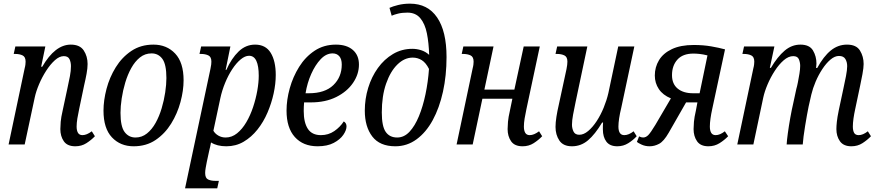

<svg xmlns="http://www.w3.org/2000/svg" viewBox="-20 -790 4803 1050"><path d="M392 10Q348 10 329 -17.5Q310 -45 310 -84Q310 -100 312 -124Q314 -148 323 -187L348 -304Q357 -345 362.5 -374Q368 -403 368 -428Q368 -450 360 -466.5Q352 -483 329 -483Q305 -483 280 -460.5Q255 -438 232.5 -403Q210 -368 193.5 -329Q177 -290 170 -257L115 0H27L115 -417Q118 -428 119 -437.5Q120 -447 120 -453Q120 -479 103.5 -487Q87 -495 63 -495H55L64 -536H228L205 -425H211Q281 -546 367 -546Q417 -546 438 -514Q459 -482 459 -440Q459 -417 453.5 -387Q448 -357 440 -323L413 -194Q407 -167 403 -142Q399 -117 399 -98Q399 -76 406.5 -63.5Q414 -51 431 -51Q454 -51 482 -72L499 -45Q479 -24 452.5 -7Q426 10 392 10Z M711 10Q638 10 592 -39Q546 -88 546 -185Q546 -241 562.5 -304Q579 -367 613 -422Q647 -477 698.5 -511.5Q750 -546 819 -546Q892 -546 938 -497Q984 -448 984 -351Q984 -295 967 -232Q950 -169 916 -114Q882 -59 831 -24.5Q780 10 711 10ZM721 -38Q756 -38 783.5 -60Q811 -82 831 -118Q851 -154 864 -197.5Q877 -241 883.5 -284.5Q890 -328 890 -363Q890 -438 868 -468Q846 -498 809 -498Q773 -498 745.5 -476Q718 -454 698 -418Q678 -382 665 -338.5Q652 -295 645.5 -251.5Q639 -208 639 -173Q639 -98 661.5 -68Q684 -38 721 -38Z M992 240 1131 -414Q1134 -427 1135 -437Q1136 -447 1136 -453Q1136 -479 1119.5 -487Q1103 -495 1079 -495H1071L1080 -536H1240L1214 -408H1218Q1246 -471 1285 -508.5Q1324 -546 1375 -546Q1433 -546 1460.5 -501Q1488 -456 1488 -380Q1488 -332 1476.5 -279Q1465 -226 1443 -174.5Q1421 -123 1388 -81.5Q1355 -40 1312.5 -15Q1270 10 1218 10Q1167 10 1134 -11Q1132 -2 1129.5 11.5Q1127 25 1124 35L1111 95Q1108 110 1105 127Q1102 144 1102 156Q1102 184 1118 191.5Q1134 199 1157 199H1177L1168 240ZM1214 -38Q1248 -38 1276.5 -61Q1305 -84 1327 -121.5Q1349 -159 1364 -204Q1379 -249 1387 -294Q1395 -339 1395 -376Q1395 -429 1382 -457Q1369 -485 1342 -485Q1320 -485 1296 -465Q1272 -445 1250 -411.5Q1228 -378 1211 -336.5Q1194 -295 1185 -253L1147 -75Q1156 -59 1174 -48.5Q1192 -38 1214 -38Z M1717 10Q1638 10 1592.5 -40.5Q1547 -91 1547 -185Q1547 -244 1564.5 -307Q1582 -370 1616 -424.5Q1650 -479 1700.5 -512.5Q1751 -546 1817 -546Q1876 -546 1909.5 -517Q1943 -488 1943 -437Q1943 -384 1910.5 -336.5Q1878 -289 1819 -259.5Q1760 -230 1680 -230H1643Q1642 -218 1641.5 -206Q1641 -194 1641 -183Q1641 -120 1663.5 -85.5Q1686 -51 1735 -51Q1776 -51 1808 -73Q1840 -95 1860 -126Q1875 -117 1875 -99Q1875 -78 1857.5 -52.5Q1840 -27 1805 -8.5Q1770 10 1717 10ZM1651 -280H1669Q1757 -280 1803 -324.5Q1849 -369 1849 -437Q1849 -467 1835.5 -482.5Q1822 -498 1799 -498Q1764 -498 1734 -466.5Q1704 -435 1682 -385.5Q1660 -336 1651 -280Z M2142 10Q2057 10 2016 -43.5Q1975 -97 1975 -185Q1975 -249 1993.5 -309.5Q2012 -370 2046.5 -418Q2081 -466 2129 -494.5Q2177 -523 2235 -523Q2259 -523 2283 -515.5Q2307 -508 2327 -490Q2325 -556 2314.5 -608Q2304 -660 2278.5 -690.5Q2253 -721 2208 -721Q2179 -721 2157 -715.5Q2135 -710 2122 -704L2110 -747Q2127 -755 2157 -762.5Q2187 -770 2222 -770Q2319 -770 2370.5 -694.5Q2422 -619 2422 -478Q2422 -377 2402.5 -288.5Q2383 -200 2346.5 -133Q2310 -66 2258 -28Q2206 10 2142 10ZM2152 -38Q2190 -38 2219.5 -69.5Q2249 -101 2271 -154.5Q2293 -208 2307 -275Q2321 -342 2326 -413Q2309 -447 2286.5 -461Q2264 -475 2237 -475Q2192 -475 2153.5 -437.5Q2115 -400 2091.5 -332.5Q2068 -265 2068 -175Q2068 -99 2089.5 -68.5Q2111 -38 2152 -38Z M2838 10Q2794 10 2775 -17.5Q2756 -45 2756 -84Q2756 -100 2758 -124Q2760 -148 2769 -187L2782 -250H2618L2565 0H2477L2565 -417Q2568 -428 2569 -437.5Q2570 -447 2570 -453Q2570 -479 2553.5 -487Q2537 -495 2512 -495H2505L2514 -536H2679L2629 -300H2793L2844 -536H2932L2859 -194Q2853 -167 2849 -142Q2845 -117 2845 -98Q2845 -76 2852.5 -63.5Q2860 -51 2877 -51Q2900 -51 2928 -72L2945 -45Q2925 -24 2898.5 -7Q2872 10 2838 10Z M3108 10Q3060 10 3039 -21.5Q3018 -53 3018 -96Q3018 -120 3023 -151.5Q3028 -183 3035 -213L3078 -412Q3083 -437 3083 -453Q3083 -479 3066.5 -487Q3050 -495 3026 -495H3018L3027 -536H3192L3128 -233Q3120 -195 3114 -163Q3108 -131 3108 -108Q3108 -88 3116.5 -70.5Q3125 -53 3148 -53Q3172 -53 3196.5 -73.5Q3221 -94 3243 -127.5Q3265 -161 3281.5 -201.5Q3298 -242 3307 -281L3361 -536H3449L3377 -198Q3370 -170 3366 -143.5Q3362 -117 3362 -98Q3362 -51 3394 -51Q3418 -51 3445 -72L3462 -45Q3443 -24 3416 -7Q3389 10 3356 10Q3315 10 3296 -15.5Q3277 -41 3277 -82Q3277 -90 3277 -99.5Q3277 -109 3278 -120H3273Q3234 -55 3195.5 -22.5Q3157 10 3108 10Z M3533 10Q3508 10 3488 0.5Q3468 -9 3463 -14L3475 -44Q3487 -38 3497 -38Q3512 -38 3525 -51Q3538 -64 3564 -107L3649 -252Q3605 -270 3583 -303Q3561 -336 3561 -377Q3561 -423 3584 -461Q3607 -499 3654.5 -521.5Q3702 -544 3774 -544Q3826 -544 3869 -536.5Q3912 -529 3945 -520L3875 -194Q3869 -167 3865.5 -142Q3862 -117 3862 -98Q3862 -76 3869.5 -63.5Q3877 -51 3894 -51Q3917 -51 3944 -72L3962 -45Q3942 -24 3915 -7Q3888 10 3854 10Q3811 10 3792 -17.5Q3773 -45 3773 -84Q3773 -100 3775 -124Q3777 -148 3786 -187L3794 -230H3732L3637 -64Q3610 -17 3584.5 -3.5Q3559 10 3533 10ZM3770 -280H3806L3849 -487Q3825 -493 3806 -495Q3787 -497 3772 -497Q3714 -497 3684.5 -464Q3655 -431 3655 -379Q3655 -331 3686 -305.5Q3717 -280 3770 -280Z M4636 10Q4593 10 4573.5 -17.5Q4554 -45 4554 -84Q4554 -100 4556.5 -124Q4559 -148 4567 -187L4592 -304Q4600 -340 4606.5 -374Q4613 -408 4613 -428Q4613 -451 4603 -467.5Q4593 -484 4568 -484Q4545 -484 4521.5 -464Q4498 -444 4477 -412Q4456 -380 4440.5 -343.5Q4425 -307 4417 -273L4402 -207Q4398 -188 4393 -160Q4388 -132 4383 -101.5Q4378 -71 4374.5 -44Q4371 -17 4370 0H4282Q4283 -21 4288.5 -61.5Q4294 -102 4302 -146.5Q4310 -191 4318 -225L4335 -304Q4339 -317 4343.5 -340Q4348 -363 4352 -387.5Q4356 -412 4356 -430Q4356 -448 4349 -465.5Q4342 -483 4318 -483Q4292 -483 4266 -460.5Q4240 -438 4217 -402.5Q4194 -367 4177.5 -328Q4161 -289 4154 -256L4100 0H4012L4100 -417Q4103 -428 4104 -437.5Q4105 -447 4105 -453Q4105 -479 4088.5 -487Q4072 -495 4048 -495H4040L4049 -536H4215L4190 -419H4196Q4232 -480 4271 -513Q4310 -546 4357 -546Q4407 -546 4426 -514Q4445 -482 4445 -442Q4445 -436 4444 -430Q4443 -424 4443 -418H4449Q4484 -482 4523.5 -514Q4563 -546 4612 -546Q4663 -546 4683 -513.5Q4703 -481 4703 -440Q4703 -420 4696.5 -384.5Q4690 -349 4684 -322L4657 -194Q4651 -167 4647.5 -142Q4644 -117 4644 -98Q4644 -76 4651 -63.5Q4658 -51 4676 -51Q4699 -51 4726 -72L4743 -45Q4723 -24 4696.5 -7Q4670 10 4636 10Z"/></svg>

Font: Noto Serif Condensed
Style: Italic
Weight: 400
Width: 3
Italic angle: -12°
Designer: Monotype Design Team
Foundry: Monotype Imaging Inc.
Version: Version 2.014; ttfautohint (v1.8.4.7-5d5b)